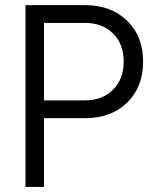

<svg xmlns="http://www.w3.org/2000/svg" viewBox="-20 -734 612 754"><path d="M152.8 -339.8H314Q381.8 -339.8 423.8 -381.8Q465.8 -423.8 465.8 -492.2Q465.8 -560.5 424.3 -602.1Q382.8 -644 314 -644H152.8ZM80.1 -713.9H314Q416 -713.9 479 -652.8Q542 -591.8 542 -492.2Q542 -392.6 479.5 -331.1Q417 -270 314 -270H152.8V0H80.1Z"/></svg>

Font: Arcon-Regular
Style: Regular
Weight: 400
Designer: M. Zarth
Foundry: martin zarth - visuelle & digitale kommunikation
Version: Version 1.131;PS 001.131;hotconv 1.0.70;makeotf.lib2.5.58329